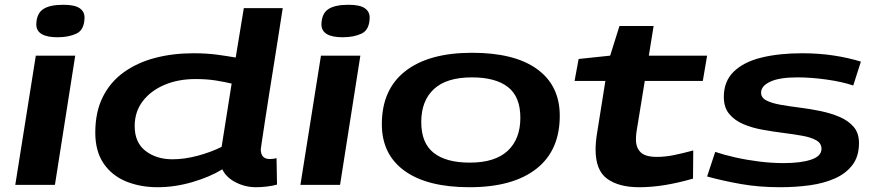

<svg xmlns="http://www.w3.org/2000/svg" viewBox="-20 -774 3668 804"><path d="M245 -754Q292 -754 313 -740Q334 -726 334 -700Q333 -649 300.5 -633.5Q268 -618 221 -618Q132 -618 132 -672Q133 -717 160.5 -735.5Q188 -754 245 -754ZM44 0 130 -541H295L210 0Z M1052 10Q1007 10 967 -10.5Q927 -31 911 -65Q859 -33 785.5 -11.5Q712 10 640 10Q567 10 507.5 -14.5Q448 -39 413.5 -90Q379 -141 379 -219Q379 -305 410.5 -368Q442 -431 498.5 -471.5Q555 -512 629.5 -531.5Q704 -551 790 -551Q845 -551 889.5 -545Q934 -539 967 -533L1001 -740H1164Q1164 -740 1159 -708.5Q1154 -677 1146 -625Q1138 -573 1128 -511Q1118 -449 1108 -386Q1098 -323 1090 -270Q1082 -217 1077 -184Q1072 -151 1072 -149Q1072 -108 1110 -108Q1117 -108 1124.5 -109Q1132 -110 1138 -112L1140 -1Q1123 4 1098.5 7Q1074 10 1052 10ZM702 -107Q753 -107 808.5 -122Q864 -137 908 -159L950 -424Q921 -431 883.5 -437Q846 -443 799 -443Q726 -443 668.5 -418.5Q611 -394 577.5 -350Q544 -306 544 -246Q544 -177 589.5 -142Q635 -107 702 -107Z M1439 -754Q1486 -754 1507 -740Q1528 -726 1528 -700Q1527 -649 1494.5 -633.5Q1462 -618 1415 -618Q1326 -618 1326 -672Q1327 -717 1354.5 -735.5Q1382 -754 1439 -754ZM1238 0 1324 -541H1489L1404 0Z M1946 10Q1770 10 1675 -58Q1580 -126 1579 -251Q1578 -398 1676.5 -475.5Q1775 -553 1957 -553Q2134 -553 2228.5 -485Q2323 -417 2324 -292Q2325 -145 2226.5 -67.5Q2128 10 1946 10ZM1947 -93Q2053 -93 2106 -142.5Q2159 -192 2159 -281Q2159 -369 2107 -409.5Q2055 -450 1956 -450Q1850 -450 1797 -401Q1744 -352 1744 -263Q1744 -175 1796 -134Q1848 -93 1947 -93Z M2883 -144 2882 -26Q2819 -8 2764 1Q2709 10 2656 10Q2572 10 2523 -25Q2474 -60 2474 -148Q2474 -178 2480 -215L2515 -435H2386L2403 -527L2535 -541L2574 -665H2717L2697 -541H2941L2923 -435H2680L2645 -220Q2644 -212 2643.5 -204.5Q2643 -197 2643 -190Q2643 -156 2662.5 -136.5Q2682 -117 2731 -117Q2765 -117 2802 -124.5Q2839 -132 2883 -144Z M2941 -35 2975 -138Q3010 -126 3058.5 -115Q3107 -104 3159.5 -97.5Q3212 -91 3261 -91Q3333 -91 3376.5 -105.5Q3420 -120 3420 -151Q3420 -174 3398 -186.5Q3376 -199 3339.5 -205.5Q3303 -212 3259.5 -217.5Q3216 -223 3172 -231Q3128 -239 3092 -254.5Q3056 -270 3033.5 -297Q3011 -324 3011 -368Q3011 -434 3053 -474.5Q3095 -515 3169 -533Q3243 -551 3339 -551Q3410 -551 3471.5 -541.5Q3533 -532 3585 -516L3553 -416Q3505 -432 3440.5 -441Q3376 -450 3319 -450Q3244 -450 3205.5 -432Q3167 -414 3167 -386Q3167 -365 3189 -353.5Q3211 -342 3247.5 -335.5Q3284 -329 3328 -323.5Q3372 -318 3415.5 -309Q3459 -300 3495.5 -284.5Q3532 -269 3554.5 -243Q3577 -217 3577 -175Q3577 -119 3549.5 -83Q3522 -47 3475.5 -26.5Q3429 -6 3370 2Q3311 10 3247 10Q3158 10 3082 -3.5Q3006 -17 2941 -35Z"/></svg>

Font: Georama Extra Expanded SemiBold
Style: Italic
Weight: 600
Width: 8
Italic angle: -9°
Designer: Jean-Baptiste Levee
Foundry: Production Type
Version: Version 1.000